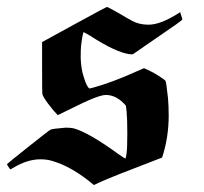

<svg xmlns="http://www.w3.org/2000/svg" viewBox="-43 -498 586 552"><path d="M384 -427Q420 -427 475 -463L478 -453Q481 -446 481 -442Q481 -439 410 -391L339 -342H331Q290 -347 215 -396Q211 -398 207 -400.5Q203 -403 200 -404L198 -406Q195 -406 190 -366Q189 -356 189 -331Q190 -299 198 -276Q205 -252 213 -244Q215 -243 228 -247Q279 -261 348 -292L371 -302L382 -297Q398 -290 415.5 -278.5Q433 -267 433 -265Q435 -261 440 -216Q442 -192 442 -166Q442 -102 423 -45Q271 13 244 26L227 34Q164 -19 108 -35Q93 -40 73 -40Q36 -40 -4 -16L-13 -11Q-14 -11 -18.5 -18Q-23 -25 -23 -26Q-23 -27 38 -75.5Q99 -124 102 -125Q107 -128 146 -131Q160 -131 169 -129Q212 -117 296 -56Q318 -40 318 -43Q319 -44 321 -58Q323 -73 323 -114Q323 -157 321 -177L319 -194Q293 -225 261 -225Q239 -225 160 -185L123 -167Q111 -179 96 -199Q81 -219 79 -227Q78 -230 78 -304V-377L171 -428Q264 -479 265 -478Q266 -478 283.5 -468.5Q301 -459 319 -448L337 -438Q357 -427 384 -427Z"/></svg>

Font: KaTeX_Fraktur
Style: Bold
Weight: 700
Version: Version 1.1; ttfautohint (v1.3)